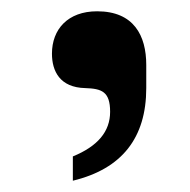

<svg xmlns="http://www.w3.org/2000/svg" viewBox="-20 -837 336 340"><path d="M109 -517C196 -538 239 -593 239 -681V-722C239 -774 217 -817 152 -817C100 -817 72 -785 72 -742C72 -711 86 -682 131 -681C160 -680 175 -675 175 -639C175 -604 153 -578 109 -560Z"/></svg>

Font: Be Vietnam
Style: Bold
Weight: 700
Designer: Gabriel Lam
Foundry: TypeRant
Version: Version 4.000